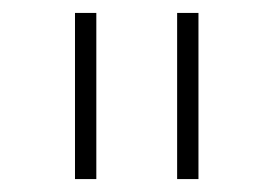

<svg xmlns="http://www.w3.org/2000/svg" viewBox="-20 -760 424 297"><path d="M287 -483V-740H254V-483ZM129 -483V-740H96V-483Z"/></svg>

Font: IBM Plex Thai ExtraLight
Style: Regular
Weight: 200
Designer: Mike Abbink, Paul van der Laan, Pieter van Rosmalen, Ben Mitchell, Mark Frömberg
Foundry: Bold Monday
Version: Version 1.0